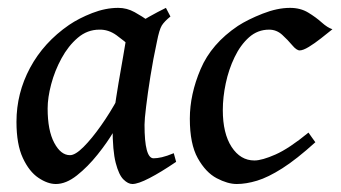

<svg xmlns="http://www.w3.org/2000/svg" viewBox="-20 -440 848 478"><path d="M418.5 -37.1Q380.4 -11.2 352.1 3.4Q323.7 18.1 309.6 18.1Q298.8 18.1 287.4 6.8Q275.9 -4.4 268.1 -34.4Q260.3 -64.5 260.3 -122.1Q260.3 -134.8 264.6 -165.8Q269 -196.8 275.1 -233.4Q281.2 -270 286.9 -301.3Q292.5 -332.5 294.4 -345.7Q297.4 -359.4 313.5 -372.8Q329.6 -386.2 351.3 -398.4Q373 -410.6 393.1 -420.4L404.3 -398.9Q389.2 -386.7 382.8 -376.5Q376.5 -366.2 370.6 -335.9Q361.3 -293 354.5 -250.2Q347.7 -207.5 343.8 -175Q339.8 -142.6 339.8 -129.4Q339.8 -45.9 362.3 -45.9Q371.1 -45.9 383.1 -48.6Q395 -51.3 412.6 -58.6ZM377 -375.5Q364.3 -366.7 356.4 -350.8Q348.6 -335 342.5 -322Q336.4 -309.1 328.6 -309.1Q320.3 -309.1 305.2 -323.5Q290 -337.9 270 -352.3Q250 -366.7 227.5 -366.2Q197.3 -366.2 173.6 -345.9Q149.9 -325.7 133.1 -294.7Q116.2 -263.7 107.4 -230.2Q98.6 -196.8 98.6 -169.9Q98.6 -115.2 115 -84.5Q131.3 -53.7 154.3 -53.7Q167.5 -53.7 188 -74.2Q208.5 -94.7 231.4 -127.2Q254.4 -159.7 273.9 -195.8L263.2 -112.8Q247.1 -85.4 222.9 -55.2Q198.7 -24.9 171.6 -3.4Q144.5 18.1 119.1 18.1Q98.6 18.1 75.7 2.7Q52.7 -12.7 36.9 -46.6Q21 -80.6 21 -136.7Q21 -208 54.9 -271.2Q88.9 -334.5 151.9 -377.9Q176.3 -394.5 209.5 -407.5Q242.7 -420.4 274.4 -420.4Q295.9 -420.4 315.2 -409.7Q334.5 -398.9 350.3 -387.7Q366.2 -376.5 377 -375.5Z M807.6 -367.2Q794.9 -356.9 779.1 -344.5Q763.2 -332 748.8 -323.2Q734.4 -314.5 726.1 -314.5Q718.3 -314.5 707.5 -327.4Q696.8 -340.3 682.6 -353.3Q668.5 -366.2 649.9 -366.2Q621.6 -366.2 600.1 -347.2Q578.6 -328.1 564 -297.6Q549.3 -267.1 542 -232.4Q534.7 -197.8 534.7 -166Q534.7 -107.9 556.6 -74.2Q578.6 -40.5 613.3 -40.5Q632.3 -40.5 666 -55.4Q699.7 -70.3 748 -109.9Q751 -105.5 756.8 -97.4Q762.7 -89.4 765.1 -85.9Q718.3 -43.5 682.9 -21Q647.5 1.5 620.1 9.8Q592.8 18.1 569.3 18.1Q546.9 18.1 519.5 3.7Q492.2 -10.7 472.4 -46.1Q452.6 -81.5 452.6 -144.5Q452.6 -205.1 479.5 -268.1Q506.3 -331.1 572.3 -375.5Q597.2 -391.6 633.8 -406Q670.4 -420.4 702.1 -420.4Q728 -420.4 747.3 -408.7Q766.6 -397 781 -384Q795.4 -371.1 807.6 -367.2Z"/></svg>

Font: Dai Banna SIL
Style: Italic
Weight: 400
Italic angle: -11°
Designer: Victor Gaultney
Foundry: SIL International
Version: Version 4.000